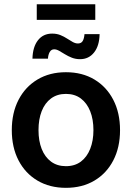

<svg xmlns="http://www.w3.org/2000/svg" viewBox="-20 -882 627 913"><path d="M293.5 11.2Q216.3 11.2 158.2 -23.2Q100.1 -57.6 68.1 -119.4Q36.1 -181.2 36.1 -263.2Q36.1 -345.2 68.1 -407.2Q100.1 -469.2 158.2 -503.9Q216.3 -538.6 293.5 -538.6Q371.1 -538.6 429 -503.9Q486.8 -469.2 518.8 -407.2Q550.8 -345.2 550.8 -263.2Q550.8 -181.2 518.8 -119.4Q486.8 -57.6 429 -23.2Q371.1 11.2 293.5 11.2ZM293.5 -91.8Q335.4 -91.8 364.5 -113.5Q393.6 -135.3 408.9 -174.1Q424.3 -212.9 424.3 -263.2Q424.3 -314.5 408.9 -353Q393.6 -391.6 364.5 -413.6Q335.4 -435.5 293.5 -435.5Q252 -435.5 222.7 -413.8Q193.4 -392.1 178.2 -353.3Q163.1 -314.5 163.1 -263.2Q163.1 -212.4 178.2 -173.8Q193.4 -135.3 222.7 -113.5Q252 -91.8 293.5 -91.8ZM360.8 -600.6Q339.4 -600.6 321.5 -607.7Q303.7 -614.7 288.8 -624Q273.9 -633.3 261.2 -640.4Q248.5 -647.5 237.8 -647.5Q223.6 -647.5 216.3 -634.5Q209 -621.6 208 -603H134.3Q135.7 -658.7 160.4 -690.4Q185.1 -722.2 228 -722.2Q250 -722.2 267.3 -715.1Q284.7 -708 298.8 -698.7Q313 -689.5 325.7 -682.4Q338.4 -675.3 350.6 -675.3Q365.7 -675.3 372.8 -686.3Q379.9 -697.3 381.8 -719.7H453.6Q452.6 -664.1 427.2 -632.3Q401.9 -600.6 360.8 -600.6ZM433.1 -861.8V-787.6H154.8V-861.8Z"/></svg>

Font: Inter 24pt SemiBold
Style: Regular
Weight: 600
Designer: Rasmus Andersson
Foundry: rsms
Version: Version 4.001;git-66647c0bb